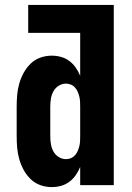

<svg xmlns="http://www.w3.org/2000/svg" viewBox="-20 -755 540 783"><path d="M191 8Q167 8 144.5 0Q122 -8 105 -24.5Q88 -41 76.5 -62Q65 -83 58.5 -106Q52 -129 50 -152.5Q48 -176 48 -200V-320Q48 -344 50 -367.5Q52 -391 58.5 -414Q65 -437 76.5 -458Q88 -479 105 -495.5Q122 -512 144.5 -520Q167 -528 191 -528Q210 -528 228.5 -523Q247 -518 262.5 -506.5Q278 -495 289 -479Q300 -463 307 -446V-621H95V-735H444V0H307V-74Q300 -57 289 -41Q278 -25 262.5 -13.5Q247 -2 228.5 3Q210 8 191 8ZM249 -106Q260 -106 269.5 -110Q279 -114 286 -122Q293 -130 297 -139.5Q301 -149 303.5 -159Q306 -169 306.5 -179.5Q307 -190 307 -200V-320Q307 -330 306.5 -340.5Q306 -351 303.5 -361Q301 -371 297 -380.5Q293 -390 286 -398Q279 -406 269 -410Q259 -414 249 -414Q233 -414 219 -405Q205 -396 197.5 -382Q190 -368 187.5 -352Q185 -336 185 -320V-200Q185 -184 187.5 -168Q190 -152 197.5 -138Q205 -124 219 -115Q233 -106 249 -106Z"/></svg>

Font: Iosevka Curly Heavy
Style: Regular
Weight: 900
Monospace: yes
Designer: Belleve Invis
Foundry: Belleve Invis
Version: Version 22.1.2; ttfautohint (v1.8.4)